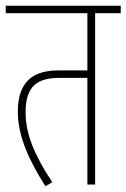

<svg xmlns="http://www.w3.org/2000/svg" viewBox="-20 -642 440 668"><path d="M311 -596H400V-622H0V-596H284V-397H183C93 -397 42 -356 42 -254C42 -168 81 -84 138 6L162 -8C101 -100 69 -175 69 -251C69 -342 109 -371 187 -371H284V0H311Z"/></svg>

Font: Noto Sans Devanagari ExtraCondensed Thin
Style: Regular
Weight: 100
Width: 2
Designer: Jelle Bosma - Monotype Design Team
Foundry: Monotype Imaging Inc.
Version: Version 2.004